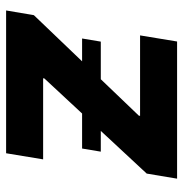

<svg xmlns="http://www.w3.org/2000/svg" viewBox="-6 -580 586 613"><g transform="rotate(90 286.5 -273.0)"><path d="M12.9 0 27.9 -88.6 348.7 -423.7 349.4 -427.7H92.5L112 -545.9H549.9L533.7 -448.9L230 -122.2L229.3 -118.2H488.3L468.8 0ZM102.4 -242.6 112.4 -302.3H463.7L453.7 -242.6Z"/></g></svg>

Font: Adwaita Sans
Style: Italic
Weight: 400
Italic angle: -9.39999°
Designer: Rasmus Andersson
Foundry: rsms
Version: Version 4.001;git-9221beed3